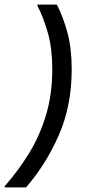

<svg xmlns="http://www.w3.org/2000/svg" viewBox="-27 -670 397 840"><path d="M221.7 -650Q249.2 -596.7 267.9 -527.9Q286.7 -459.2 286.7 -366.7Q286.7 -206.7 230 -77.9Q173.3 50.8 86.7 150H-6.7V145Q53.3 76.7 100.4 0Q147.5 -76.7 174.6 -167.5Q201.7 -258.3 201.7 -367.5Q201.7 -456.7 182.9 -524.2Q164.2 -591.7 136.7 -645V-650Z"/></svg>

Font: Familjen Grotesk
Style: Italic
Weight: 400
Italic angle: -9.46201°
Designer: Anders Wikstroem, Jonas Baeckman, Matilda Gysing, Kristian Moeller
Foundry: Familjen STHLM AB
Version: Version 2.000